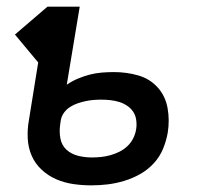

<svg xmlns="http://www.w3.org/2000/svg" viewBox="-20 -550 640 578"><path d="M255 8Q227 8 200 4Q173 0 149 -10.5Q125 -21 105.5 -39Q86 -57 75.5 -81Q65 -105 63.5 -132.5Q62 -160 67 -188L95 -362L25 -446L123 -530H220L181 -295Q197 -306 215 -313.5Q233 -321 250.5 -325.5Q268 -330 286.5 -331.5Q305 -333 323 -333Q361 -333 396 -323Q431 -313 454.5 -287Q478 -261 484.5 -224.5Q491 -188 485 -151Q481 -127 471 -102.5Q461 -78 443 -58.5Q425 -39 402 -26Q379 -13 354 -5.5Q329 2 304.5 5Q280 8 255 8ZM257 -76Q271 -76 285 -77.5Q299 -79 313 -83Q327 -87 340 -93.5Q353 -100 364 -110.5Q375 -121 381.5 -134.5Q388 -148 390 -162Q392 -175 390 -189Q388 -203 381 -213.5Q374 -224 363 -231.5Q352 -239 339 -243Q326 -247 312.5 -248.5Q299 -250 285 -250Q273 -250 261 -249Q249 -248 237.5 -245.5Q226 -243 214 -239Q202 -235 191 -228Q180 -221 172.5 -210.5Q165 -200 163 -188L161 -174Q158 -153 162 -132.5Q166 -112 180.5 -99Q195 -86 215 -81Q235 -76 257 -76Z"/></svg>

Font: Iosevka Curly Slab MdEx
Style: Italic
Weight: 500
Width: 7
Italic angle: -9°
Monospace: yes
Designer: Belleve Invis
Foundry: Belleve Invis
Version: Version 11.0.0; ttfautohint (v1.8.3)